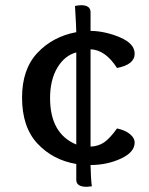

<svg xmlns="http://www.w3.org/2000/svg" viewBox="-20 -704 575 740"><path d="M173 -326Q173 -189 274 -147V-502Q229 -490 201 -443Q173 -396 173 -326ZM499 -155Q499 -117 445.5 -92.5Q392 -68 329 -68Q330 -15 334 14L314 16Q274 16 274 -11V-72Q184 -87 124.5 -150.5Q65 -214 65 -328Q65 -437 124 -500Q183 -563 274 -580Q274 -598 269 -681Q284 -684 292 -684Q329 -684 329 -657V-585Q386 -584 442.5 -560Q499 -536 499 -497Q499 -455 431 -442Q386 -512 329 -514V-139Q359 -140 381.5 -155.5Q404 -171 431 -209Q463 -202 481 -187Q499 -172 499 -155Z"/></svg>

Font: Overlock
Style: Bold
Weight: 700
Designer: Dario Muhafara
Foundry: Dario Manuel Muhafara
Version: Version 1.002